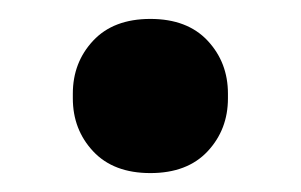

<svg xmlns="http://www.w3.org/2000/svg" viewBox="-20 -171 318 203"><path d="M139 12Q100 12 78.5 -11Q57 -34 57 -67V-72Q57 -105 78.5 -128Q100 -151 139 -151Q178 -151 199.5 -128Q221 -105 221 -72V-67Q221 -34 199.5 -11Q178 12 139 12Z"/></svg>

Font: IBM Plex Serif SemiBold
Style: Regular
Weight: 600
Designer: Mike Abbink, Paul van der Laan, Pieter van Rosmalen
Foundry: Bold Monday
Version: Version 2.5